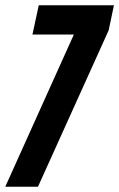

<svg xmlns="http://www.w3.org/2000/svg" viewBox="-34 -708 452 728"><path d="M-14 0 246 -577H89L113 -688H398L378 -593L110 0Z"/></svg>

Font: Saira UltraCondensed ExtraBold
Style: Italic
Weight: 800
Width: 1
Italic angle: -12°
Designer: Hector Gatti with collaboration of the Omnibus-Type team
Foundry: Omnibus-Type
Version: Version 1.101